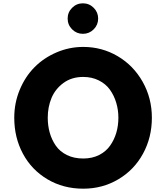

<svg xmlns="http://www.w3.org/2000/svg" viewBox="-20 -1123 1002 1158"><path d="M66 -413Q66 -502 99 -581.5Q132 -661 188 -717.5Q244 -774 321 -807Q398 -840 482 -840Q595 -840 690 -784Q785 -728 840.5 -629.5Q896 -531 896 -413Q896 -294 842.5 -196Q789 -98 693.5 -41.5Q598 15 482 15Q362 15 266.5 -41.5Q171 -98 118.5 -195.5Q66 -293 66 -413ZM268 -413Q268 -365 280 -322.5Q292 -280 316.5 -244.5Q341 -209 383.5 -188Q426 -167 482 -167Q536 -167 577.5 -188Q619 -209 644 -244.5Q669 -280 681.5 -322.5Q694 -365 694 -413Q694 -460 681 -503.5Q668 -547 643 -582Q618 -617 576 -638Q534 -659 482 -659Q412 -659 362.5 -622.5Q313 -586 290.5 -531.5Q268 -477 268 -413ZM415 -1076Q442 -1103 480 -1103Q518 -1103 545 -1076Q572 -1049 572 -1011Q572 -973 545 -946Q518 -919 480 -919Q442 -919 415 -946Q388 -973 388 -1011Q388 -1049 415 -1076Z"/></svg>

Font: Hussar
Style: BoldWeb
Weight: 700
Foundry: Cannot Into Space Fonts
Version: Version 2.00